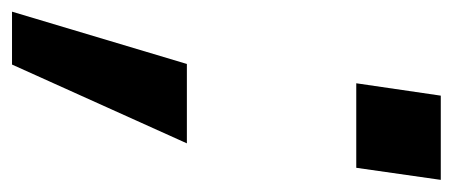

<svg xmlns="http://www.w3.org/2000/svg" viewBox="-273 -343 768 326"><g transform="rotate(90 111.0 -180.0)"><path d="M232.9 -400.9 253.4 -544.4H110.4L89.4 -400.9ZM57.6 183.6 191.4 -113.3H56.6L-32.2 183.6Z"/></g></svg>

Font: Winston SemiBold
Style: Italic
Weight: 600
Italic angle: -8.13011°
Designer: Vernon Adams, Kim Jin-seong, David Berlow, Cristiano Sobral
Foundry: The Winston Project Authors
Version: Version 3.004